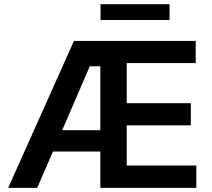

<svg xmlns="http://www.w3.org/2000/svg" viewBox="-20 -904 1019 924"><path d="M335.9 -707H921.9V-600.6H589.8V-407.2H898.4V-300.8H589.8V-107.4H924.8V0H462.9V-174.8H234.9L159.2 0H19.5ZM462.9 -277.3V-585H412.1L279.3 -277.3ZM795.9 -807.6H463.9V-883.8H795.9Z"/></svg>

Font: Pretendard Std SemiBold
Style: Regular
Weight: 600
Designer: Base glyphs from Inter by Rasmus Andersson; Hangeul glyphs from Noto Sans CJK(Source Han Sans) by Jang Soo-young and Kan
Foundry: Kil Hyung-jin
Version: Version 1.309